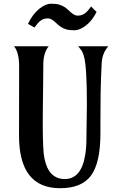

<svg xmlns="http://www.w3.org/2000/svg" viewBox="-20 -994 625 1024"><path d="M440.9 -250.5 443.4 -438Q443.4 -634.8 428.7 -689.5Q421.9 -715.8 412.4 -728Q402.8 -740.2 397 -747.1H557.1L546.9 -733.4Q524.9 -701.2 522.5 -660.6Q520 -620.1 518.8 -578.6Q517.6 -537.1 516.6 -496.1Q515.6 -427.2 515.6 -342.3V-282.7Q515.6 -125 464.8 -56.6Q414.6 9.8 300.8 9.8Q80.6 9.8 81.5 -272.9L82 -638.7Q82 -715.8 54.7 -747.1H239.7Q210.9 -712.4 210.9 -648.4Q210.9 -611.3 210.4 -572.3L208.5 -416Q208 -377.4 208 -336.4Q208 -189.5 216.8 -150.1Q225.6 -110.8 238.3 -88.9Q267.6 -39.1 325.2 -39.1Q414.1 -39.1 434.6 -168.9Q440.9 -207.5 440.9 -250.5ZM129.4 -866.7Q153.8 -918.5 188.5 -946.3Q223.1 -974.1 251.7 -974.1Q280.3 -974.1 295.4 -969.5Q310.5 -964.8 322 -957.8Q333.5 -950.7 342.3 -942.4Q351.1 -934.1 359.4 -926.8Q378.4 -910.6 393.8 -910.6Q409.2 -910.6 419.7 -915.3Q430.2 -919.9 438.5 -927.2Q446.8 -934.6 453.6 -943.4L465.8 -959.5L495.1 -930.2Q471.2 -882.8 438 -857.7Q404.8 -832.5 377 -832.5Q349.1 -832.5 334 -837.2Q318.8 -841.8 307.4 -848.9Q295.9 -856 287.1 -864.3Q278.3 -872.6 270 -879.9Q251 -896 235.6 -896Q220.2 -896 209.7 -891.4Q199.2 -886.7 190.9 -879.4Q182.6 -872.1 176.3 -863.3L163.6 -847.2Z"/></svg>

Font: Amarante
Style: Regular
Weight: 400
Designer: Karolina Lach
Foundry: Sorkin Type Co.
Version: Version 1.001